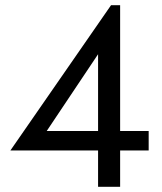

<svg xmlns="http://www.w3.org/2000/svg" viewBox="-20 -720 623 740"><path d="M20 -140 408 -700H443V-215H553V-140H443V0H358V-140ZM160 -215H358V-511Z"/></svg>

Font: Jost*
Style: Regular
Weight: 400
Version: Version 3.7